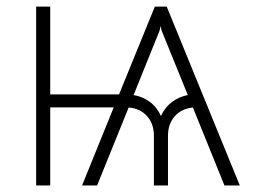

<svg xmlns="http://www.w3.org/2000/svg" viewBox="-20 -566 793 586"><path d="M665 0 568.8 -237.8Q534.7 -234.9 513.7 -211.4Q492.7 -188 492.7 -151.9V0H449.7V-151.9Q449.7 -188.5 428.5 -211.9Q407.2 -235.4 372.6 -237.8L276.4 0H230.5L327.1 -238.3H133.3V0H90.3V-545.9H133.3V-277.8H343.3L452.6 -545.9H488.8L711.9 0ZM387.7 -275.9Q414.6 -271.5 436.8 -255.4Q459 -239.3 471.2 -211.9Q483.4 -238.8 505.1 -254.9Q526.9 -271 553.2 -275.9L473.1 -473.1L470.2 -486.8L467.3 -473.1Z"/></svg>

Font: Inter Extra Light
Style: Regular
Weight: 200
Designer: Rasmus Andersson
Foundry: rsms
Version: Version 4.000;git-3c8e0fc